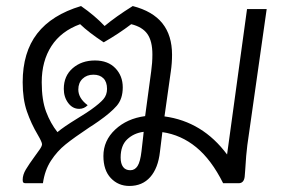

<svg xmlns="http://www.w3.org/2000/svg" viewBox="-20 -606 975 635"><path d="M862 -576 798 -126Q794 -96 791 -44Q789 -18 789 -20Q786 0 769 0H718Q679 -78 629 -119Q579 -160 517 -169L509 -104Q503 -50 477 -20.5Q451 9 408 9Q371 9 346.5 -17Q322 -43 322 -90Q322 -141 361 -177.5Q400 -214 460 -222L480 -370Q484 -398 484 -426Q484 -470 467.5 -493.5Q451 -517 414 -526Q372 -494 323 -466Q273 -499 245 -526Q182 -503 150 -453.5Q118 -404 118 -334Q118 -275 132.5 -236.5Q147 -198 170 -169Q190 -186 234 -213Q273 -237 282 -244Q310 -264 322 -278Q334 -292 334 -312Q334 -335 322 -347Q310 -359 289 -359Q267 -359 253 -345.5Q239 -332 239 -310Q239 -281 270 -258Q258 -246 242 -246Q220 -246 205.5 -265.5Q191 -285 191 -312Q191 -355 220.5 -380.5Q250 -406 294 -406Q337 -406 361.5 -380.5Q386 -355 386 -317Q386 -279 366 -256Q346 -233 306 -205Q286 -191 276 -185Q225 -151 197 -128.5Q169 -106 148.5 -74.5Q128 -43 122 0H65Q60 0 57.5 -2Q55 -4 55 -11Q55 -28 65.5 -45.5Q76 -63 95 -89Q104 -101 111.5 -112Q119 -123 119 -129Q119 -136 105 -160Q83 -197 69 -237.5Q55 -278 55 -334Q55 -433 103 -495Q151 -557 248 -586Q294 -554 326 -520Q363 -551 419 -586Q485 -569 517 -529Q549 -489 549 -425Q549 -397 545 -370L524 -221Q650 -204 731 -95L797 -576ZM448 -106Q456 -174 455 -170Q423 -166 401 -145.5Q379 -125 379 -85Q379 -65 387 -54Q395 -43 411 -43Q426 -43 435 -57Q444 -71 448 -106Z"/></svg>

Font: Krub
Style: Italic
Weight: 400
Italic angle: -8°
Designer: Ekaluck Peanpanawate
Foundry: Cadson Demak Co.,Ltd.
Version: Version 1.000; ttfautohint (v1.6)